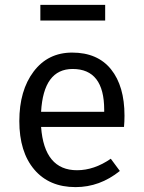

<svg xmlns="http://www.w3.org/2000/svg" viewBox="-20 -753 587 785"><path d="M406 -296V-304Q406 -471 277 -471Q158 -471 148 -296ZM489 -280Q489 -256 487 -234H148Q161 -57 295 -57Q365 -57 433 -104L470 -54Q388 12 289 12Q181 12 120 -60Q59 -132 59 -258Q59 -383 117.5 -460.5Q176 -538 275 -538Q379 -538 434 -469.5Q489 -401 489 -280ZM410 -669H145V-733H410Z"/></svg>

Font: FiraSans
Style: Regular
Weight: 350
Designer: Carrois Corporate & Edenspiekermann AG
Foundry: Carrois Corporate GbR & Edenspiekermann AG
Version: Version 3.106;PS 003.106;hotconv 1.0.70;makeotf.lib2.5.58329